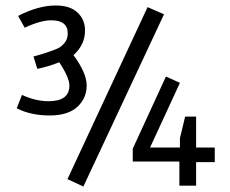

<svg xmlns="http://www.w3.org/2000/svg" viewBox="-20 -677 840 700"><path d="M70 -576 46 -619Q120 -657 183 -657Q236 -657 263 -631Q290 -605 290 -566Q290 -514 248 -476Q296 -411 296 -365Q296 -319 262 -287.5Q228 -256 161 -256Q93 -256 41 -282L60 -331Q110 -308 157 -308Q233 -308 233 -365Q233 -394 196 -450Q156 -434 116 -426L102 -471Q133 -479 158 -488Q182 -496 193.5 -502Q205 -508 216 -521.5Q227 -535 227 -555Q227 -603 167 -603Q128 -603 70 -576ZM284 3 226 -24 518 -651 578 -625ZM655 -252H695V-139H763V-86H695V0H634V-88H464V-135L585 -398L636 -375L527 -139H636V-173Z"/></svg>

Font: BreeCF
Style: Light
Weight: 300
Designer: Veronika Burian, Jos Scaglione
Foundry: TypeTogether
Version: Version 0.0.2